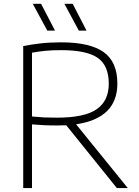

<svg xmlns="http://www.w3.org/2000/svg" viewBox="-20 -964 714 984"><path d="M99 0V-728Q140 -736 186.5 -741.5Q233 -747 294 -747Q441 -747 511.2 -697Q581.5 -647 581.5 -536Q581.5 -358 370 -327L635 0H579L319.5 -322Q296.5 -321 271.5 -321Q233.5 -321 204.5 -322.5Q175.5 -324 144 -326.5V0ZM272 -361Q413.5 -361 475.5 -404.2Q537.5 -447.5 537.5 -534.5Q537.5 -629 480 -668Q422.5 -707 294 -707Q245.5 -707 211.8 -703.5Q178 -700 144 -694V-367Q179.5 -363.5 205.5 -362.2Q231.5 -361 272 -361ZM384 -807 310 -944.5H352.5L423.5 -807ZM222.5 -807 148 -944.5H190.5L262 -807Z"/></svg>

Font: Encode Sans Semi Expanded ExtraLight
Style: Regular
Weight: 200
Width: 6
Designer: Multiple Designers
Foundry: Impallari Type
Version: Version 3.000; ttfautohint (v1.8.3) -l 8 -r 50 -G 200 -x 14 